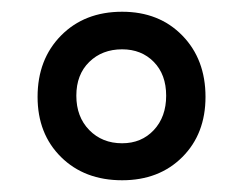

<svg xmlns="http://www.w3.org/2000/svg" viewBox="-20 -727 414 327"><path d="M188 -707Q251 -707 290.5 -666.5Q330 -626 330 -562Q330 -499 290.5 -459.5Q251 -420 188 -420Q124 -420 84 -459.5Q44 -499 44 -562Q44 -626 84 -666.5Q124 -707 188 -707ZM188 -483Q221 -483 242 -505.5Q263 -528 263 -564Q263 -600 242 -621.5Q221 -643 188 -643Q154 -643 132 -621.5Q110 -600 110 -564Q110 -528 132 -505.5Q154 -483 188 -483Z"/></svg>

Font: Amiko
Style: Regular
Weight: 400
Designer: Pablo Impallari, Rodrigo Fuenzalida, Andres Torresi
Foundry: Impallari Type
Version: Version 1.001; ttfautohint (v1.3)